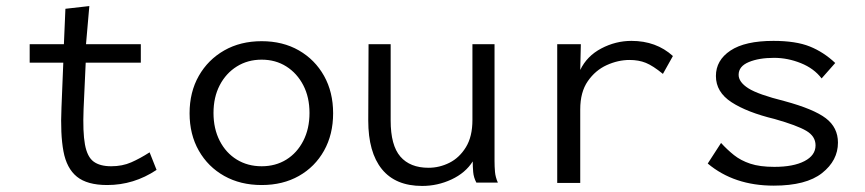

<svg xmlns="http://www.w3.org/2000/svg" viewBox="-20 -603 2855 634"><path d="M334 8Q268 8 234 -19.5Q200 -47 189.5 -103.5Q179 -160 183 -248L189 -396H78V-457H191L196 -574L275 -583L264 -457H445V-396H263L256 -243Q253 -167 260.5 -126Q268 -85 289 -69.5Q310 -54 347 -54Q384 -54 413.5 -67Q443 -80 474 -100L497 -42Q422 8 334 8Z M844 8Q774 8 720.5 -22Q667 -52 636.5 -105.5Q606 -159 606 -229Q606 -299 636.5 -352.5Q667 -406 720.5 -436.5Q774 -467 844 -467Q914 -467 967 -436.5Q1020 -406 1050 -352.5Q1080 -299 1080 -229Q1080 -159 1050 -105.5Q1020 -52 967 -22Q914 8 844 8ZM844 -54Q890 -54 925.5 -76Q961 -98 981.5 -138Q1002 -178 1002 -230Q1002 -282 981.5 -321.5Q961 -361 925.5 -383.5Q890 -406 844 -406Q798 -406 762 -383.5Q726 -361 705.5 -321.5Q685 -282 685 -230Q685 -178 705.5 -138Q726 -98 762 -76Q798 -54 844 -54Z M1374 11Q1286 11 1241 -44.5Q1196 -100 1196 -205L1197 -457H1270V-205Q1270 -123 1302 -86Q1334 -49 1395 -49Q1431 -49 1464 -65.5Q1497 -82 1518.5 -117Q1540 -152 1540 -207V-457H1613V-71Q1613 -53 1614.5 -35.5Q1616 -18 1624 0H1553Q1544 -17 1542.5 -35Q1541 -53 1541 -70Q1517 -32 1471 -10.5Q1425 11 1374 11Z M1820 1V-457H1898L1896 -372Q1918 -418 1965.5 -443Q2013 -468 2065 -468Q2147 -468 2202 -418L2169 -359Q2136 -386 2112.5 -395.5Q2089 -405 2059 -405Q2021 -405 1983.5 -388Q1946 -371 1921 -335Q1896 -299 1896 -242V1Z M2535 10Q2404 10 2317 -63L2361 -131Q2381 -109 2403.5 -91Q2426 -73 2457.5 -62.5Q2489 -52 2537 -52Q2600 -52 2636.5 -71Q2673 -90 2673 -123Q2673 -153 2642.5 -171Q2612 -189 2538 -210Q2447 -232 2395.5 -265.5Q2344 -299 2344 -352Q2344 -404 2392 -436Q2440 -468 2534 -468Q2608 -468 2654 -449.5Q2700 -431 2738 -395L2693 -344Q2668 -377 2624.5 -394.5Q2581 -412 2536 -412Q2486 -412 2452.5 -398Q2419 -384 2419 -356Q2419 -332 2451 -311.5Q2483 -291 2571 -269Q2667 -243 2707 -212.5Q2747 -182 2747 -132Q2747 -73 2694.5 -31.5Q2642 10 2535 10Z"/></svg>

Font: Inconsolata SemiExpanded
Style: Regular
Weight: 400
Width: 6
Monospace: yes
Designer: Raph Levien, Cyreal, Brenton Simpson
Foundry: Raph Levien, Cyreal, Google
Version: Version 3.100; ttfautohint (v1.8.4.7-5d5b)